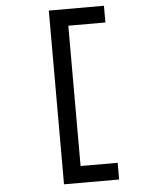

<svg xmlns="http://www.w3.org/2000/svg" viewBox="-66 -952 881 1145"><g transform="rotate(-5 375.0 -380.0)"><path d="M600 -800H378V40H600V140H270V-900H600Z"/></g></svg>

Font: Martian Mono Custom sWd Rg
Style: Regular
Weight: 400
Width: 6
Monospace: yes
Designer: Alex Havermale
Foundry: Evil Martians
Version: Version 1.000